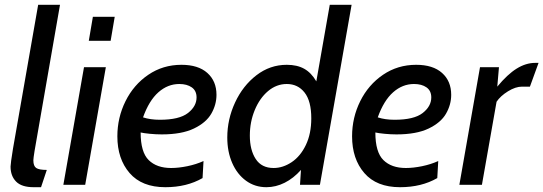

<svg xmlns="http://www.w3.org/2000/svg" viewBox="-20 -770 2264 800"><path d="M24 -76Q24 -88 34 -150L139 -750H230L124 -141Q119 -110 119 -102Q119 -78 131 -70Q143 -62 175 -62L151 10H120Q70 10 47 -13.5Q24 -37 24 -76Z M367 -700H458L441 -600H350ZM330 -490H421L335 0H244Z M469 -202Q469 -280 503 -348.5Q537 -417 598 -458.5Q659 -500 736 -500Q806 -500 844 -466Q882 -432 882 -375Q882 -334 860.5 -296.5Q839 -259 788 -234.5Q737 -210 654 -210Q630 -210 604.5 -212.5Q579 -215 566 -218Q566 -136 599.5 -103Q633 -70 693 -70Q724 -70 760.5 -77.5Q797 -85 828 -99L824 -28Q758 10 669 10Q571 10 520 -49Q469 -108 469 -202ZM799 -364Q799 -392 779 -406Q759 -420 727 -420Q679 -420 640 -385.5Q601 -351 576 -281Q606 -271 646 -271Q727 -271 763 -299Q799 -327 799 -364Z M1445 -750 1313 0H1230L1234 -62Q1203 -27 1166 -8.5Q1129 10 1090 10Q1042 10 1005 -17Q968 -44 947.5 -91Q927 -138 927 -197Q927 -273 959.5 -343Q992 -413 1048.5 -456.5Q1105 -500 1175 -500Q1218 -500 1247.5 -483.5Q1277 -467 1298 -431L1354 -750ZM1277 -277Q1277 -349 1249 -384.5Q1221 -420 1175 -420Q1132 -420 1097 -390.5Q1062 -361 1041.5 -311.5Q1021 -262 1021 -205Q1021 -145 1045.5 -107.5Q1070 -70 1120 -70Q1159 -70 1195.5 -94.5Q1232 -119 1254.5 -166Q1277 -213 1277 -277Z M1447 -202Q1447 -280 1481 -348.5Q1515 -417 1576 -458.5Q1637 -500 1714 -500Q1784 -500 1822 -466Q1860 -432 1860 -375Q1860 -334 1838.5 -296.5Q1817 -259 1766 -234.5Q1715 -210 1632 -210Q1608 -210 1582.5 -212.5Q1557 -215 1544 -218Q1544 -136 1577.5 -103Q1611 -70 1671 -70Q1702 -70 1738.5 -77.5Q1775 -85 1806 -99L1802 -28Q1736 10 1647 10Q1549 10 1498 -49Q1447 -108 1447 -202ZM1777 -364Q1777 -392 1757 -406Q1737 -420 1705 -420Q1657 -420 1618 -385.5Q1579 -351 1554 -281Q1584 -271 1624 -271Q1705 -271 1741 -299Q1777 -327 1777 -364Z M1980 -490H2059L2052 -409Q2094 -460 2132.5 -484Q2171 -508 2210 -508H2224L2188 -409H2155Q2128 -409 2096.5 -389.5Q2065 -370 2049 -346L1988 0H1894Z"/></svg>

Font: Cabin
Style: Italic
Weight: 400
Italic angle: -7°
Designer: Pablo Impallari
Foundry: Pablo Impallari. http://www.impallari.com Igino Marini. http://www.ikern.com
Version: Version 2.200